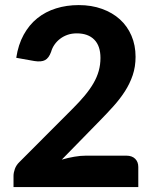

<svg xmlns="http://www.w3.org/2000/svg" viewBox="-20 -754 620 774"><path d="M489.5 -126.5Q512 -126.5 524.8 -114Q537.5 -101.5 537.5 -81V0H34.5V-45Q34.5 -58 40 -73.2Q45.5 -88.5 58.5 -101L273.5 -316.5Q301 -344 322 -369.2Q343 -394.5 357 -418.8Q371 -443 378 -468Q385 -493 385 -520.5Q385 -569 360 -594.2Q335 -619.5 289.5 -619.5Q269.5 -619.5 252.8 -613.8Q236 -608 222.8 -598Q209.5 -588 200 -574.5Q190.5 -561 186 -545Q177 -520 161.8 -511.8Q146.5 -503.5 118.5 -508L45.5 -521Q53.5 -574 75.5 -614Q97.5 -654 130.5 -680.5Q163.5 -707 206 -720.2Q248.5 -733.5 297.5 -733.5Q349 -733.5 391.2 -718.2Q433.5 -703 463.5 -675.8Q493.5 -648.5 510 -610Q526.5 -571.5 526.5 -525Q526.5 -485 515 -451Q503.5 -417 483.8 -386.2Q464 -355.5 438 -326.5Q412 -297.5 383 -268L229 -110.5Q254.5 -118 279.5 -122.2Q304.5 -126.5 326.5 -126.5Z"/></svg>

Font: Lato 2
Style: Regular
Weight: 800
Designer: Lukasz Dziedzic with Adam Twardoch and Botio Nikoltchev
Foundry: tyPoland Lukasz Dziedzic
Version: Version 2.015; 2015-08-06; http://www.latofonts.com/